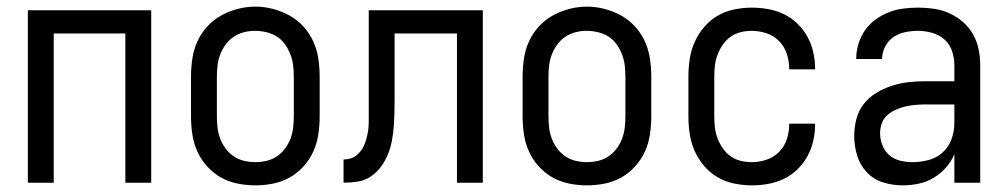

<svg xmlns="http://www.w3.org/2000/svg" viewBox="-20 -551 3040 579"><path d="M64 0V-520H436V0H358V-450H142V0Z M750 8Q723 8 696 2.5Q669 -3 646 -16Q623 -29 604.5 -49.5Q586 -70 575 -94.5Q564 -119 560 -146Q556 -173 556 -200V-320Q556 -347 560 -374Q564 -401 575 -425.5Q586 -450 604.5 -470.5Q623 -491 646.5 -504Q670 -517 696.5 -524Q723 -531 750 -531Q777 -531 803.5 -524Q830 -517 853.5 -504Q877 -491 895.5 -470.5Q914 -450 925 -425.5Q936 -401 940 -374Q944 -347 944 -320V-200Q944 -173 940 -146Q936 -119 925 -94.5Q914 -70 895.5 -49.5Q877 -29 854 -16Q831 -3 804 2.5Q777 8 750 8ZM750 -62Q767 -62 784 -66Q801 -70 815 -79.5Q829 -89 839.5 -103Q850 -117 856 -133Q862 -149 864 -166Q866 -183 866 -200V-320Q866 -337 864 -354Q862 -371 855.5 -387.5Q849 -404 839 -418Q829 -432 814.5 -441Q800 -450 783 -454Q766 -458 748 -458Q731 -458 714.5 -453.5Q698 -449 684 -439.5Q670 -430 660 -416Q650 -402 644 -386.5Q638 -371 636 -354Q634 -337 634 -320V-200Q634 -183 636 -166Q638 -149 644 -133Q650 -117 660.5 -103Q671 -89 685 -79.5Q699 -70 716 -66Q733 -62 750 -62Z M1016 0V-70Q1027 -70 1038 -73.5Q1049 -77 1057.5 -84.5Q1066 -92 1072 -101.5Q1078 -111 1081.5 -121.5Q1085 -132 1087.5 -143Q1090 -154 1091 -165Q1092 -176 1092 -187Q1092 -198 1092 -209Q1092 -213 1092 -217Q1092 -221 1092 -226V-228Q1092 -236 1092 -244.5Q1092 -253 1092 -261V-520H1436V0H1358V-450H1170V-261Q1170 -261 1170 -261Q1170 -261 1170 -261V-259Q1170 -259 1170 -258.5Q1170 -258 1170 -257V-256Q1170 -235 1169.5 -213.5Q1169 -192 1167.5 -170.5Q1166 -149 1162 -127.5Q1158 -106 1150 -86Q1142 -66 1129 -48.5Q1116 -31 1098.5 -19Q1081 -7 1059.5 -3.5Q1038 0 1016 0Z M1750 8Q1723 8 1696 2.5Q1669 -3 1646 -16Q1623 -29 1604.5 -49.5Q1586 -70 1575 -94.5Q1564 -119 1560 -146Q1556 -173 1556 -200V-320Q1556 -347 1560 -374Q1564 -401 1575 -425.5Q1586 -450 1604.5 -470.5Q1623 -491 1646.5 -504Q1670 -517 1696.5 -524Q1723 -531 1750 -531Q1777 -531 1803.5 -524Q1830 -517 1853.5 -504Q1877 -491 1895.5 -470.5Q1914 -450 1925 -425.5Q1936 -401 1940 -374Q1944 -347 1944 -320V-200Q1944 -173 1940 -146Q1936 -119 1925 -94.5Q1914 -70 1895.5 -49.5Q1877 -29 1854 -16Q1831 -3 1804 2.5Q1777 8 1750 8ZM1750 -62Q1767 -62 1784 -66Q1801 -70 1815 -79.5Q1829 -89 1839.5 -103Q1850 -117 1856 -133Q1862 -149 1864 -166Q1866 -183 1866 -200V-320Q1866 -337 1864 -354Q1862 -371 1855.5 -387.5Q1849 -404 1839 -418Q1829 -432 1814.5 -441Q1800 -450 1783 -454Q1766 -458 1748 -458Q1731 -458 1714.5 -453.5Q1698 -449 1684 -439.5Q1670 -430 1660 -416Q1650 -402 1644 -386.5Q1638 -371 1636 -354Q1634 -337 1634 -320V-200Q1634 -183 1636 -166Q1638 -149 1644 -133Q1650 -117 1660.5 -103Q1671 -89 1685 -79.5Q1699 -70 1716 -66Q1733 -62 1750 -62Z M2247 8Q2221 8 2194 2.5Q2167 -3 2144 -16.5Q2121 -30 2103.5 -50.5Q2086 -71 2075 -95.5Q2064 -120 2060 -146.5Q2056 -173 2056 -200V-320Q2056 -347 2060 -373.5Q2064 -400 2075 -424.5Q2086 -449 2103.5 -469.5Q2121 -490 2144 -503.5Q2167 -517 2194 -522.5Q2221 -528 2247 -528Q2272 -528 2297 -523.5Q2322 -519 2344.5 -508Q2367 -497 2385 -479.5Q2403 -462 2415 -440Q2427 -418 2432.5 -393.5Q2438 -369 2438 -344Q2438 -344 2438 -343.5Q2438 -343 2438 -342H2360Q2360 -342 2360 -342.5Q2360 -343 2360 -343Q2360 -366 2353 -388Q2346 -410 2330 -426.5Q2314 -443 2292 -450.5Q2270 -458 2247 -458Q2230 -458 2213.5 -454Q2197 -450 2183 -440Q2169 -430 2159.5 -416Q2150 -402 2144 -386.5Q2138 -371 2136 -354Q2134 -337 2134 -320V-200Q2134 -183 2136 -166Q2138 -149 2144 -133.5Q2150 -118 2159.5 -104Q2169 -90 2183 -80Q2197 -70 2213.5 -66Q2230 -62 2247 -62Q2270 -62 2292 -69.5Q2314 -77 2330 -93.5Q2346 -110 2353 -132Q2360 -154 2360 -177Q2360 -177 2360 -177.5Q2360 -178 2360 -178H2438Q2438 -177 2438 -176.5Q2438 -176 2438 -176Q2438 -151 2432.5 -126.5Q2427 -102 2415 -80Q2403 -58 2385 -40.5Q2367 -23 2344.5 -12Q2322 -1 2297 3.5Q2272 8 2247 8Z M2702 8Q2672 8 2643 -1Q2614 -10 2593.5 -32Q2573 -54 2564.5 -83Q2556 -112 2556 -141Q2556 -167 2562.5 -192Q2569 -217 2584.5 -237Q2600 -257 2622 -270.5Q2644 -284 2668.5 -292Q2693 -300 2718 -303Q2743 -306 2769 -306H2858V-355Q2858 -376 2851 -397Q2844 -418 2828 -432Q2812 -446 2791 -452Q2770 -458 2749 -458Q2729 -458 2709.5 -454Q2690 -450 2674 -439Q2658 -428 2649 -410Q2640 -392 2640 -373Q2640 -373 2640 -373Q2640 -373 2640 -373Q2640 -373 2640 -373Q2640 -373 2640 -373Q2640 -373 2640 -373Q2640 -373 2640 -373H2562Q2562 -373 2562 -373Q2562 -373 2562 -373Q2562 -396 2568.5 -418Q2575 -440 2588 -459Q2601 -478 2619.5 -491.5Q2638 -505 2659 -513.5Q2680 -522 2703 -525Q2726 -528 2749 -528Q2773 -528 2797 -524.5Q2821 -521 2843 -511Q2865 -501 2883.5 -485Q2902 -469 2914 -448Q2926 -427 2931 -403Q2936 -379 2936 -355V0H2858V-86Q2849 -64 2832.5 -45.5Q2816 -27 2795 -14.5Q2774 -2 2750 3Q2726 8 2702 8ZM2732 -62Q2756 -62 2780.5 -68.5Q2805 -75 2823 -91.5Q2841 -108 2849.5 -131.5Q2858 -155 2858 -180V-236H2769Q2754 -236 2738.5 -234.5Q2723 -233 2708.5 -229.5Q2694 -226 2680 -219.5Q2666 -213 2655 -203Q2644 -193 2639 -178.5Q2634 -164 2634 -149Q2634 -131 2641 -113Q2648 -95 2662 -83Q2676 -71 2694.5 -66.5Q2713 -62 2732 -62Z"/></svg>

Font: Zed Sans
Style: Regular
Weight: 400
Designer: Belleve Invis
Foundry: Belleve Invis
Version: Version 1.0.0; ttfautohint (v1.8.4)